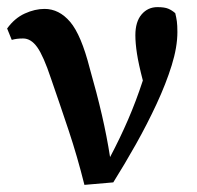

<svg xmlns="http://www.w3.org/2000/svg" viewBox="-20 -513 554 539"><path d="M217 6Q197 -74 173 -146Q149 -218 123 -293Q102 -356 84.5 -380.5Q67 -405 45 -405Q35 -405 27.5 -404Q20 -403 13 -401L0 -433Q21 -462 49.5 -475Q78 -488 105 -488Q146 -488 177 -451.5Q208 -415 232 -321Q252 -251 266 -190.5Q280 -130 289 -72Q317 -125 339.5 -177Q362 -229 381 -287Q369 -333 364.5 -362.5Q360 -392 360 -414Q360 -452 377.5 -472.5Q395 -493 422 -493Q442 -493 452.5 -488.5Q463 -484 472 -476Q475 -464 476.5 -453Q478 -442 478 -423Q478 -381 462 -329.5Q446 -278 419.5 -221Q393 -164 361.5 -108Q330 -52 298 -1Z"/></svg>

Font: Source Serif Pro Semibold
Style: Regular
Weight: 600
Designer: Frank Grießhammer
Foundry: Adobe Systems Incorporated
Version: Version 3.000;hotconv 1.0.109;makeotfexe 2.5.65596